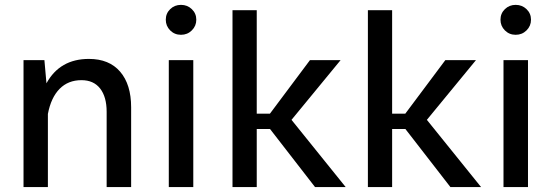

<svg xmlns="http://www.w3.org/2000/svg" viewBox="-20 -757 2236 777"><path d="M173.8 0H75.2V-513.7H159.7L168 -419.9Q222.2 -518.6 339.8 -518.6Q421.9 -518.6 466.3 -466.8Q510.7 -415 510.7 -322.8V0H411.6V-304.7Q411.6 -364.7 385.3 -398.7Q358.9 -432.6 309.6 -432.6Q255.9 -432.6 221.2 -397.5Q186.5 -362.3 173.8 -295.9Z M650.9 -677.2Q650.9 -702.6 668.7 -720Q686.5 -737.3 712.4 -737.3Q738.3 -737.3 756.3 -720Q774.4 -702.6 774.4 -677.2Q774.4 -651.9 756.3 -634Q738.3 -616.2 712.4 -616.2Q686.5 -616.2 668.7 -634Q650.9 -651.9 650.9 -677.2ZM663.1 -513.7H762.2V0H663.1Z M1234.4 -513.7H1358.4L1159.7 -272L1378.9 0H1254.9L1072.8 -234.9H1019V0H920.9V-715.8H1019V-296.9H1072.3Z M1782.2 -513.7H1906.2L1707.5 -272L1926.8 0H1802.7L1620.6 -234.9H1566.9V0H1468.8V-715.8H1566.9V-296.9H1620.1Z M2005.4 -677.2Q2005.4 -702.6 2023.2 -720Q2041 -737.3 2066.9 -737.3Q2092.8 -737.3 2110.8 -720Q2128.9 -702.6 2128.9 -677.2Q2128.9 -651.9 2110.8 -634Q2092.8 -616.2 2066.9 -616.2Q2041 -616.2 2023.2 -634Q2005.4 -651.9 2005.4 -677.2ZM2017.6 -513.7H2116.7V0H2017.6Z"/></svg>

Font: Estedad-FD Medium
Style: Regular
Weight: 500
Designer: Amin Abedi
Version: Version 7.3